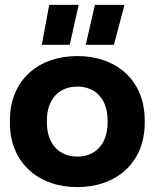

<svg xmlns="http://www.w3.org/2000/svg" viewBox="-20 -751 633 786"><path d="M296.5 15C456.5 15 572.5 -85 572.5 -248.5V-258C572.5 -422.5 456.5 -521.5 296.5 -521.5C136.5 -521.5 20.5 -422.5 20.5 -258V-248.5C20.5 -85 136.5 15 296.5 15ZM296.5 -110C221.5 -110 172 -162.5 172 -249.5V-257.5C172 -345 221.5 -396.5 296.5 -396.5C371.5 -396.5 420.5 -345 420.5 -257.5V-249.5C420.5 -162.5 371.5 -110 296.5 -110ZM181.5 -731 151 -567.5H265.5L302 -731ZM368.5 -731 331 -567.5H446.5L489.5 -731Z"/></svg>

Font: MCL Standard Bold
Style: Regular
Weight: 700
Designer: Květoslav Bartoš
Foundry: Florian Karsten
Version: Version 1.001;Glyphs 3.2.3 (3260)